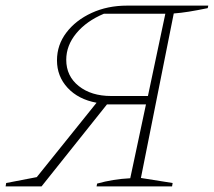

<svg xmlns="http://www.w3.org/2000/svg" viewBox="-34 -664 762 684"><path d="M-14 0 -12 -12 97 -33 310 -298Q245 -310 207 -351Q169 -392 169 -449Q169 -504 202.5 -548Q236 -592 292.5 -618Q349 -644 419 -644H708L706 -635Q667 -627 639 -622.5Q611 -618 585 -616L468 -30L581 -12L579 0H310L312 -10Q369 -26 430 -29L486 -292H347L114 0ZM362 -322H493L555 -615H336Q274 -589 238 -545.5Q202 -502 202 -451Q202 -393 246.5 -357.5Q291 -322 362 -322Z"/></svg>

Font: Piazzolla Thin
Style: Italic
Weight: 100
Italic angle: -11.3°
Designer: Juan Pablo del Peral
Foundry: Huerta Tipografica
Version: Version 1.330